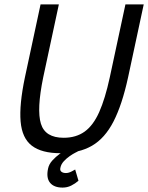

<svg xmlns="http://www.w3.org/2000/svg" viewBox="-20 -687 672 871"><path d="M561 -336Q534 -212 495 -136Q456 -60 397.5 -26Q339 8 254 8Q169 8 124.5 -26Q80 -60 73.5 -136Q67 -212 93 -336L164 -667H247L176 -336Q146 -190 165.5 -126Q185 -62 269 -62Q325 -62 364 -90Q403 -118 430 -178.5Q457 -239 478 -336L549 -667H632ZM333 0Q333 0 322 5.5Q311 11 296.5 21Q282 31 269.5 44.5Q257 58 254 74Q251 86 258.5 92Q266 98 279 98Q292 98 306.5 90Q321 82 321 82L336 133Q321 146 303 155Q285 164 264 164Q225 164 207 142Q189 120 198 78Q202 58 217.5 41Q233 24 251 11Q269 -2 282.5 -9Q296 -16 296 -16Z"/></svg>

Font: Epunda Sans
Style: Italic
Weight: 400
Italic angle: -12.0243°
Designer: Simon Atzbach
Foundry: typofactur
Version: Version 2.204; ttfautohint (v1.8.4.7-5d5b)